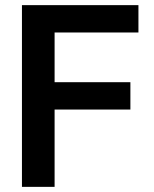

<svg xmlns="http://www.w3.org/2000/svg" viewBox="-20 -727 601 747"><path d="M65.4 -707H518.6V-600.6H192.4V-407.2H487.3V-300.8H192.4V0H65.4Z"/></svg>

Font: Pretendard GOV SemiBold
Style: Regular
Weight: 600
Designer: Base glyphs from Inter by Rasmus Andersson; Hangeul glyphs from Noto Sans CJK(Source Han Sans) by Jang Soo-young and Kan
Foundry: Kil Hyung-jin
Version: Version 1.309